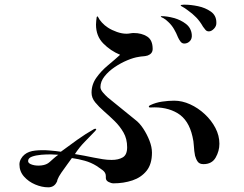

<svg xmlns="http://www.w3.org/2000/svg" viewBox="-20 -797 1040 820"><path d="M229 -136Q220 -137 199.5 -137.5Q179 -138 156 -136Q133 -134 116.5 -128Q100 -122 100 -109Q100 -99 117.5 -93.5Q135 -88 157 -90.5Q179 -93 192 -105Q201 -113 210 -121Q219 -129 229 -136ZM632 -588Q632 -568 611 -560Q601 -557 591.5 -556.5Q582 -556 572 -554Q551 -551 523.5 -539.5Q496 -528 470 -510.5Q444 -493 426.5 -471Q409 -449 409 -425Q409 -414 420.5 -401Q432 -388 440 -381L557 -286Q576 -272 592 -247.5Q608 -223 618.5 -196Q629 -169 629 -145Q629 -96 606 -67.5Q583 -39 545.5 -26.5Q508 -14 465 -14Q455 -14 443.5 -20Q432 -26 432 -37V-45Q432 -60 418 -70.5Q404 -81 393 -88Q369 -103 342 -110.5Q315 -118 287 -122Q280 -112 267 -94.5Q254 -77 242 -59.5Q230 -42 226 -31Q223 -22 224.5 -24.5Q226 -27 222 -19Q211 3 186 3Q159 3 130.5 -9Q102 -21 82.5 -43Q63 -65 63 -95Q63 -107 69.5 -118.5Q76 -130 85 -137Q102 -151 131 -154Q160 -157 190 -154.5Q220 -152 240 -149Q275 -175 310 -200Q345 -225 382 -246Q387 -248 390 -246.5Q393 -245 387 -238Q364 -214 341 -190.5Q318 -167 300 -139Q320 -136 340 -132Q360 -128 380 -124Q400 -120 419 -117Q438 -114 457 -114Q486 -114 504.5 -125Q523 -136 523 -168Q523 -204 507.5 -231Q492 -258 469.5 -280Q447 -302 424.5 -321.5Q402 -341 386.5 -360Q371 -379 371 -401Q371 -436 391.5 -465Q412 -494 441 -518Q470 -542 493 -563Q452 -580 421 -611.5Q390 -643 390 -692Q390 -700 391 -708.5Q392 -717 393 -724Q395 -728 396.5 -727Q398 -726 399 -724Q404 -713 415.5 -700.5Q427 -688 441 -679Q458 -668 479.5 -660.5Q501 -653 520 -653Q528 -653 536 -654.5Q544 -656 551 -656Q585 -656 608.5 -641Q632 -626 632 -588ZM917 -183Q917 -152 901 -124Q885 -96 849 -96Q832 -96 824.5 -106.5Q817 -117 813 -132Q809 -152 808 -173Q807 -194 802 -214Q786 -285 738.5 -313.5Q691 -342 623 -338Q618 -337 616 -340.5Q614 -344 622 -348Q645 -359 672 -363Q699 -367 724 -367Q758 -367 792 -351.5Q826 -336 854.5 -309.5Q883 -283 900 -250.5Q917 -218 917 -183ZM799 -650Q801 -632 791 -621.5Q781 -611 767 -611Q757 -611 750.5 -620Q744 -629 740 -638Q733 -656 723 -673Q713 -690 699 -703Q688 -714 677 -720Q676 -720 673.5 -721.5Q671 -723 669 -724Q666 -725 667 -726.5Q668 -728 669 -728Q694 -728 723 -720Q752 -712 774 -695Q796 -678 799 -650ZM904 -701Q905 -686 894 -674.5Q883 -663 872 -663Q863 -663 857.5 -669.5Q852 -676 847 -683Q834 -706 818 -722.5Q802 -739 782 -753Q777 -757 769.5 -762Q762 -767 756 -770Q756 -770 755 -770.5Q754 -771 754 -771Q752 -773 751.5 -774.5Q751 -776 755 -776Q759 -777 764.5 -777Q770 -777 770 -777Q795 -777 826 -770.5Q857 -764 880.5 -747.5Q904 -731 904 -701Z"/></svg>

Font: Kaisei Tokumin
Style: Regular
Weight: 400
Designer: Font-Kai, 金井和夫
Foundry: KAZUO KANAI
Version: Version 5.003